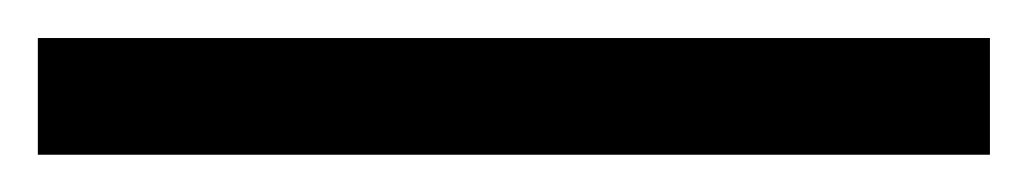

<svg xmlns="http://www.w3.org/2000/svg" viewBox="-23 -842 546 102"><path d="M502.9 -759.8H-2.9V-821.8H502.9Z"/></svg>

Font: Open Sans Y to K
Style: Regular
Weight: 400
Version: Version 1.10